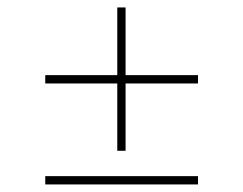

<svg xmlns="http://www.w3.org/2000/svg" viewBox="-20 -566 656 518"><path d="M102.1 -68.4V-90.8H514.2V-68.4ZM102.1 -340.8V-363.3H514.2V-340.8ZM296.4 -159.2V-545.9H318.8V-159.2Z"/></svg>

Font: Inter 20pt Thin
Style: Regular
Weight: 250
Version: Version 4.001;git-66647c0bb